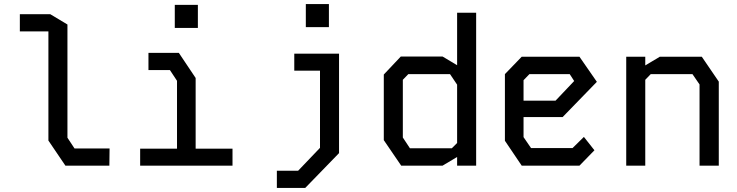

<svg xmlns="http://www.w3.org/2000/svg" viewBox="-20 -818 3640 948"><path d="M78 -748V-663H219V-124L303 0H520L521 -85H348L313 -138V-697L228 -748Z M713 -557V-472H819L854 -419V-84H672V0H1128V-84H946V-433L863 -557ZM843 -680V-794H957V-680Z M1433 -553H1654V-62L1487 110H1347V25H1452L1560 -88V-469H1433ZM1490 -684V-798H1604V-684Z M2237 -755H2331V0H2237V-43L2165 0H1961L1875 -126V-450L1959 -539H2165L2237 -496ZM1969 -139 2004 -86H2211L2237 -112V-400L2202 -452H1996L1969 -424Z M2556 -538 2473 -452V-123L2556 0H2841L2915 -76L2863 -142L2807 -87H2602L2565 -141V-240H2758L2927 -414L2841 -538ZM2565 -422 2594 -452H2793L2815 -418L2723 -321H2565Z M3072 -538V0H3166V-424L3193 -452H3399L3434 -401V0H3529V-415L3445 -538H3238L3166 -495V-538Z"/></svg>

Font: Kode Mono Medium
Style: Regular
Weight: 500
Monospace: yes
Designer: Isa Ozler
Foundry: Kadena LLC
Version: Version 1.206;gftools[0.9.28]